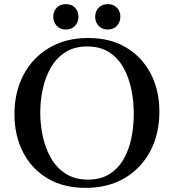

<svg xmlns="http://www.w3.org/2000/svg" viewBox="-20 -895 842 930"><path d="M752 -354Q752 -246 708 -163Q664 -80 584 -32.5Q504 15 395 15Q287 15 210 -31Q133 -77 91.5 -158Q50 -239 50 -342Q50 -449 94 -532.5Q138 -616 218.5 -663.5Q299 -711 407 -711Q514 -711 591 -665Q668 -619 710 -538.5Q752 -458 752 -354ZM628 -344Q628 -405 616 -463Q604 -521 577.5 -568Q551 -615 508 -642.5Q465 -670 403 -670Q340 -670 296.5 -642Q253 -614 226.5 -568Q200 -522 187.5 -465Q175 -408 175 -349Q175 -291 187.5 -233.5Q200 -176 227 -129Q254 -82 298.5 -53.5Q343 -25 406 -25Q468 -25 510.5 -52Q553 -79 579 -124.5Q605 -170 616.5 -227Q628 -284 628 -344ZM238 -814Q238 -840 254.5 -857.5Q271 -875 299 -875Q327 -875 343.5 -857.5Q360 -840 360 -814Q360 -788 343.5 -770Q327 -752 299 -752Q271 -752 254.5 -770Q238 -788 238 -814ZM441 -814Q441 -840 457.5 -857.5Q474 -875 502 -875Q530 -875 546.5 -857.5Q563 -840 563 -814Q563 -788 546.5 -770Q530 -752 502 -752Q474 -752 457.5 -770Q441 -788 441 -814Z"/></svg>

Font: Tiro Tamil
Style: Regular
Weight: 400
Designer: Tamil: Fernando Mello & Fiona Ross. Latin: John Hudson.
Foundry: Tiro Typeworks Ltd.
Version: Version 1.52